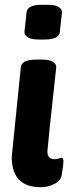

<svg xmlns="http://www.w3.org/2000/svg" viewBox="-20 -774 322 802"><path d="M139 -609Q111 -609 96.5 -618Q82 -627 82 -640L91 -722Q94 -754 154 -754H182Q210 -754 224.5 -745Q239 -736 239 -723L230 -641Q227 -609 167 -609ZM158 -525Q186 -525 200.5 -516Q215 -507 215 -494Q196 -322 187 -234.5Q178 -147 178 -142Q178 -109 208 -109Q216 -109 226 -112Q236 -115 237 -115Q245 -115 245 -100.5Q245 -86 238 -44Q234 -19 207 -5.5Q180 8 150 8Q29 8 29 -119L67 -493Q70 -525 130 -525Z"/></svg>

Font: AsCom
Style: Bold Italic
Weight: 700
Italic angle: -48°
Designer: AsCom
Foundry: AsCom
Version: Version 1.001